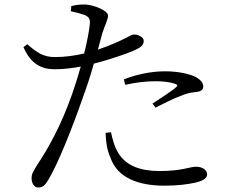

<svg xmlns="http://www.w3.org/2000/svg" viewBox="-20 -801 1040 851"><path d="M535 -425C579 -435 625 -441 669 -441C699 -441 733 -438 757 -429C766 -426 769 -421 761 -415C748 -402 690 -364 656 -342L669 -324C703 -341 750 -365 781 -376C807 -387 822 -390 840 -392C864 -394 881 -399 881 -417C881 -434 868 -449 845 -461C821 -472 776 -485 710 -485C644 -485 576 -468 529 -449ZM472 -215C478 -186 487 -150 506 -120C541 -66 602 -43 688 -43C788 -43 820 -62 849 -62C872 -62 898 -51 898 -28C898 -8 872 3 843 9C812 16 767 22 709 22C593 22 501 -13 470 -101C453 -139 449 -177 448 -212ZM101 -605 84 -592C117 -516 165 -494 223 -494C260 -494 302 -499 338 -506C326 -464 313 -422 300 -385C251 -245 195 -145 144 -69C129 -42 120 -33 120 -11C120 12 132 30 149 30C169 30 179 21 193 -2C236 -72 300 -233 347 -368C365 -416 382 -470 396 -519C468 -537 546 -565 569 -575C606 -591 617 -601 617 -620C617 -638 591 -648 574 -648C566 -648 555 -642 540 -634C509 -618 467 -599 414 -581L433 -652C445 -690 459 -715 459 -732C458 -755 395 -779 359 -781C335 -782 317 -779 296 -774L294 -751C315 -747 337 -741 357 -734C375 -725 380 -716 378 -694C375 -663 366 -616 353 -564C315 -555 270 -548 223 -548C174 -548 144 -567 101 -605Z"/></svg>

Font: Harano Aji Mincho KR
Style: Regular
Weight: 400
Foundry: Masamichi Hosoda
Version: HaranoAjiMinchoKR-Regular version 20230610;ttx 4.39.4